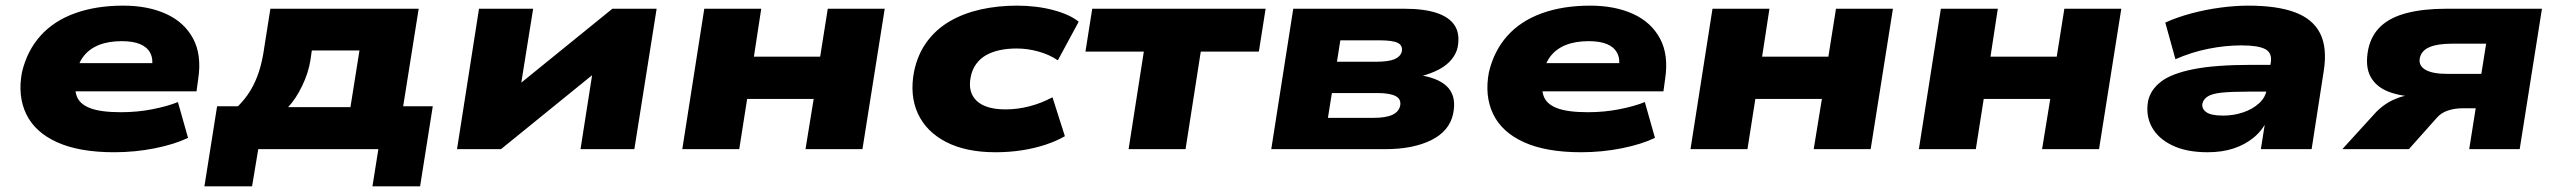

<svg xmlns="http://www.w3.org/2000/svg" viewBox="-20 -529 9082 681"><path d="M385 11Q261 11 182.5 -24.5Q104 -60 73 -124.5Q42 -189 58 -273Q76 -349 123.5 -402Q171 -455 246 -482Q321 -509 417 -509Q505 -509 569.5 -479.5Q634 -450 665 -392Q696 -334 683 -249L677 -205H214L229 -305H544L519 -286Q524 -320 513 -341Q502 -362 477 -372.5Q452 -383 412 -383Q365 -383 331 -369.5Q297 -356 276.5 -329.5Q256 -303 249 -262V-259Q242 -217 252 -188.5Q262 -160 299.5 -145.5Q337 -131 409 -131Q467 -131 520.5 -141.5Q574 -152 611 -167L647 -40Q599 -17 529 -3Q459 11 385 11Z M705 132 750 -152H824Q850 -178 868 -207.5Q886 -237 898.5 -275Q911 -313 918 -365L939 -498H1465L1410 -152H1515L1470 132H1301L1322 0H896L874 132ZM1002 -149H1223L1255 -350H1086L1081 -315Q1074 -271 1052 -225Q1030 -179 1002 -149Z M1601 0 1679 -498H1871L1820 -180H1760L2152 -498H2309L2230 0H2039L2089 -319H2150L1757 0Z M2400 0 2478 -498H2680L2654 -328H2889L2916 -498H3118L3039 0H2837L2866 -178H2630L2602 0Z M3511 11Q3406 11 3335.5 -25.5Q3265 -62 3235.5 -126.5Q3206 -191 3222 -275Q3235 -337 3268 -381.5Q3301 -426 3349.5 -454Q3398 -482 3458.5 -495.5Q3519 -509 3587 -509Q3656 -509 3715 -493.5Q3774 -478 3806 -452L3732 -315Q3703 -335 3664 -346Q3625 -357 3586 -357Q3553 -357 3525.5 -351Q3498 -345 3477 -333Q3456 -321 3442 -301.5Q3428 -282 3423 -256Q3412 -202 3444 -171.5Q3476 -141 3547 -141Q3589 -141 3631.5 -152Q3674 -163 3713 -184L3757 -46Q3728 -29 3689 -16Q3650 -3 3605 4Q3560 11 3511 11Z M3983 0 4037 -346H3830L3854 -498H4469L4445 -346H4239L4185 0Z M4489 0 4567 -498H4961Q5031 -498 5076 -483Q5121 -468 5140 -438Q5159 -408 5150 -361Q5145 -338 5128 -317.5Q5111 -297 5083.5 -282.5Q5056 -268 5018 -258L5024 -261Q5091 -249 5118.5 -215.5Q5146 -182 5134 -125Q5121 -64 5056.5 -32Q4992 0 4894 0ZM4690 -111H4851Q4895 -111 4918 -121.5Q4941 -132 4946 -153Q4951 -177 4930.5 -188Q4910 -199 4865 -199H4704ZM4722 -310H4860Q4905 -310 4926 -319Q4947 -328 4952 -346Q4956 -368 4937.5 -377Q4919 -386 4872 -386H4734Z M5588 11Q5464 11 5385.5 -24.5Q5307 -60 5276 -124.5Q5245 -189 5261 -273Q5279 -349 5326.5 -402Q5374 -455 5449 -482Q5524 -509 5620 -509Q5708 -509 5772.5 -479.5Q5837 -450 5868 -392Q5899 -334 5886 -249L5880 -205H5417L5432 -305H5747L5722 -286Q5727 -320 5716 -341Q5705 -362 5680 -372.5Q5655 -383 5615 -383Q5568 -383 5534 -369.5Q5500 -356 5479.5 -329.5Q5459 -303 5452 -262V-259Q5445 -217 5455 -188.5Q5465 -160 5502.5 -145.5Q5540 -131 5612 -131Q5670 -131 5723.5 -141.5Q5777 -152 5814 -167L5850 -40Q5802 -17 5732 -3Q5662 11 5588 11Z M5976 0 6054 -498H6256L6230 -328H6465L6492 -498H6694L6615 0H6413L6442 -178H6206L6178 0Z M6786 0 6864 -498H7066L7040 -328H7275L7302 -498H7504L7425 0H7223L7252 -178H7016L6988 0Z M7810 11Q7735 11 7684.5 -13.5Q7634 -38 7612 -79Q7590 -120 7599 -171Q7608 -211 7645 -239.5Q7682 -268 7759.5 -283.5Q7837 -299 7967 -299H8058L8044 -204H7953Q7895 -204 7861 -200.5Q7827 -197 7811.5 -187.5Q7796 -178 7792 -163Q7788 -144 7805 -131.5Q7822 -119 7865 -119Q7903 -119 7936.5 -130.5Q7970 -142 7993 -163Q8016 -184 8020 -213L8034 -306Q8040 -341 8015 -354.5Q7990 -368 7930 -368Q7873 -368 7813 -356Q7753 -344 7696 -319L7660 -449Q7702 -468 7752.5 -481.5Q7803 -495 7855.5 -502Q7908 -509 7955 -509Q8056 -509 8119.5 -485.5Q8183 -462 8209 -411Q8235 -360 8222 -277L8179 0H7999L8015 -101L8021 -102Q8004 -66 7973.5 -41Q7943 -16 7902.5 -2.5Q7862 11 7810 11Z M8288 0 8400 -123Q8430 -157 8469 -175Q8508 -193 8547 -193H8570L8566 -185Q8498 -186 8452.5 -203.5Q8407 -221 8387.5 -258Q8368 -295 8380 -355Q8391 -405 8425 -436.5Q8459 -468 8517.5 -483Q8576 -498 8656 -498H8996L8917 0H8738L8761 -145H8714Q8687 -145 8662.5 -137Q8638 -129 8622 -110L8524 0ZM8659 -267H8781L8798 -374H8676Q8626 -374 8597.5 -362Q8569 -350 8563 -324Q8557 -297 8582 -282Q8607 -267 8659 -267Z"/></svg>

Font: Nunito Sans 10pt Expanded Black
Style: Italic
Weight: 900
Width: 7
Italic angle: -9°
Designer: Vernon Adams
Foundry: Vernon Adams
Version: Version 3.101;gftools[0.9.27]